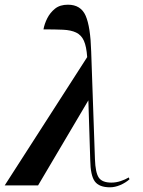

<svg xmlns="http://www.w3.org/2000/svg" viewBox="-54 -789 607 817"><path d="M-34 0 317 -546Q314 -591 303 -615.5Q292 -640 270 -650.5Q248 -661 214 -662.5Q180 -664 131 -664Q135 -687 147 -711Q159 -735 180 -752Q201 -769 235 -769Q290 -769 310.5 -722Q331 -675 334 -570L350 -112Q352 -54 366.5 -33Q381 -12 420 -12Q440 -12 459.5 -18.5Q479 -25 494 -34L497 -26Q480 -11 457.5 -1.5Q435 8 414 8Q368 8 349.5 -17Q331 -42 330 -108L322 -362L108 0Z"/></svg>

Font: Noto Serif Display ExtraCondensed SemiBold
Style: Italic
Weight: 600
Width: 2
Italic angle: -12°
Designer: Monotype Design Team
Foundry: Monotype Imaging Inc.
Version: Version 2.009